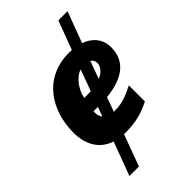

<svg xmlns="http://www.w3.org/2000/svg" viewBox="-280 -837 1139 1139"><g transform="rotate(-45 290.0 -267.5)"><path d="M94 208H174L247 10H260C356 10 412 -10 472 -40V-175C415 -145 368 -127 312 -127C307 -127 302 -127 298 -126L331 -217C488 -233 558 -302 558 -409C558 -475 519 -525 453 -548L526 -743H449L381 -562C374 -562 366 -563 358 -563C143 -563 41 -390 41 -209C41 -105 87 -31 173 -3ZM232 -309C242 -363 283 -426 337 -444L288 -310C276 -309 264 -309 251 -309ZM373 -328 413 -439C428 -430 434 -416 434 -401C434 -375 417 -347 373 -328ZM230 -155C220 -168 215 -185 215 -202V-214H252Z"/></g></svg>

Font: Noto Sans UI Black
Style: Italic
Weight: 900
Italic angle: -372°
Designer: Monotype Design Team
Foundry: Monotype Imaging Inc.
Version: Version 1.901